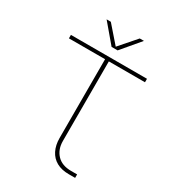

<svg xmlns="http://www.w3.org/2000/svg" viewBox="-209 -992 993 1104"><g transform="rotate(30 287.5 -440.0)"><path d="M425 0Q377 0 343.5 -18.5Q310 -37 292.5 -72Q275 -107 275 -154V-677H35V-700H540V-677H300V-149Q300 -93 333 -58Q366 -23 427 -23H467V0ZM272 -757 168 -880H196L292 -770L388 -880H416L312 -757Z"/></g></svg>

Font: MuseoModerno Thin Thin
Style: Regular
Weight: 250
Version: Version 1.003